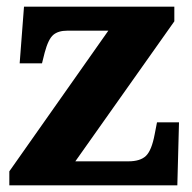

<svg xmlns="http://www.w3.org/2000/svg" viewBox="-20 -556 576 576"><path d="M8 0V-42L305 -464H182Q155 -464 140 -451.5Q125 -439 114 -398L106 -366H39L52 -536H503V-492L206 -72H365Q401 -72 418 -88.5Q435 -105 444 -153L451 -189H517L512 0Z"/></svg>

Font: Noto Serif Thai ExtraBold
Style: Regular
Weight: 800
Version: Version 2.001